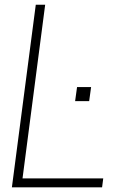

<svg xmlns="http://www.w3.org/2000/svg" viewBox="-20 -800 520 820"><path d="M416 0H30.8L132.8 -779.8H172.9L76.2 -38.1H420.9ZM369.1 -428.2 360.8 -368.2H300.8L309.1 -428.2Z"/></svg>

Font: Cooper Hewitt
Style: Light Italic
Weight: 704
Designer: Village Type and Design LLC
Foundry: Cooper Hewitt Smithsonian Design Museum
Version: 1.000